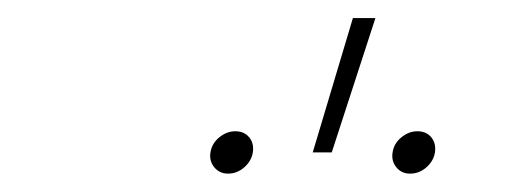

<svg xmlns="http://www.w3.org/2000/svg" viewBox="-20 -838 561 208"><path d="M318.8 -672.9 362.3 -818.4H386.7L339.4 -672.9ZM227.1 -649.9Q217.8 -649.9 212.2 -656.7Q206.5 -663.6 208 -672.9Q209.5 -682.6 217.5 -689.2Q225.6 -695.8 234.9 -695.8Q244.6 -695.8 250 -689.2Q255.4 -682.6 253.9 -672.9Q252.4 -663.6 244.6 -656.7Q236.8 -649.9 227.1 -649.9ZM424.3 -649.9Q415 -649.9 409.4 -656.7Q403.8 -663.6 405.3 -672.9Q406.7 -682.6 414.8 -689.2Q422.9 -695.8 432.1 -695.8Q441.9 -695.8 447.3 -689.2Q452.6 -682.6 451.2 -672.9Q449.7 -663.6 441.9 -656.7Q434.1 -649.9 424.3 -649.9Z"/></svg>

Font: Inter Display Thin
Style: Italic
Weight: 100
Italic angle: -9.39999°
Designer: Rasmus Andersson
Foundry: rsms
Version: Version 4.000;git-a52131595